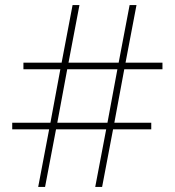

<svg xmlns="http://www.w3.org/2000/svg" viewBox="-20 -734 686 754"><path d="M468 -462H618V-488H473L516 -714H489L446 -488H249L292 -714H265L222 -488H72V-462H217L178 -252H28V-226H173L130 0H157L200 -226H397L354 0H381L424 -226H574V-252H429ZM205 -252 244 -462H441L402 -252Z"/></svg>

Font: Noto Sans Sinhala Thin
Style: Regular
Weight: 100
Designer: Jelle Bosma - Monotype Design Team
Foundry: Monotype Imaging Inc.
Version: Version 2.006